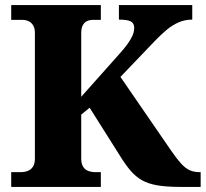

<svg xmlns="http://www.w3.org/2000/svg" viewBox="-20 -734 808 754"><path d="M24 0V-58H62Q77 -58 89.5 -63Q102 -68 109.5 -79.5Q117 -91 117 -111V-606Q117 -623 110 -634.5Q103 -646 92 -651Q81 -656 67 -656H24V-714H376V-656H345Q332 -656 321.5 -651Q311 -646 305 -634.5Q299 -623 299 -604V-354L446 -519Q467 -542 480 -560Q493 -578 500 -593.5Q507 -609 507 -625Q507 -643 493.5 -650Q480 -657 447 -657V-714H735V-657Q706 -657 681 -646Q656 -635 633.5 -616Q611 -597 587 -572L453 -432L651 -144Q673 -112 690 -93Q707 -74 724 -66Q741 -58 763 -58H768V0H688Q635 0 599 -6Q563 -12 538 -26Q513 -40 492.5 -64Q472 -88 450 -124L332 -311L299 -284V-110Q299 -92 306 -80Q313 -68 326 -63Q339 -58 354 -58H376V0Z"/></svg>

Font: Noto Rashi Hebrew ExtraBold
Style: Regular
Weight: 800
Version: Version 1.006